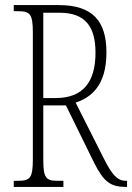

<svg xmlns="http://www.w3.org/2000/svg" viewBox="-20 -734 519 754"><path d="M34 0H229V-24H207C160 -24 150 -35 150 -108V-320H239L351 -92C388 -20 414 0 474 0H479V-24H474C439 -24 418 -52 389 -109L277 -331C337 -351 398 -397 398 -528C398 -651 344 -714 211 -714H34V-690H51C98 -690 109 -679 109 -606V-108C109 -35 98 -24 51 -24H34ZM199 -349H150V-684H214C317 -684 355 -627 355 -527C355 -412 306 -349 199 -349Z"/></svg>

Font: Noto Serif Georgian ExtraCondensed ExtraLight
Style: Regular
Weight: 200
Width: 2
Designer: Monotype Design Team, Akaki Razmadze
Foundry: Google LLC
Version: Version 2.003